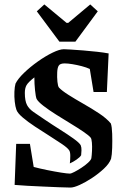

<svg xmlns="http://www.w3.org/2000/svg" viewBox="-20 -836 561 866"><path d="M46 -2 53 -187H115L132 -83Q158 -76 192.5 -69Q227 -62 255.5 -57.5Q284 -53 295 -53Q301 -53 315.5 -60.5Q330 -68 347 -79Q364 -90 377 -102Q390 -114 392 -122Q394 -135 395 -155.5Q396 -176 394.5 -193Q393 -210 389 -215Q381 -225 356 -242Q331 -259 298 -279Q265 -299 232.5 -319.5Q200 -340 176 -358.5Q152 -377 145 -390Q141 -400 138 -429Q135 -458 135 -487Q107 -465 99.5 -451.5Q92 -438 92 -417Q92 -381 102 -362Q111 -345 131 -331Q151 -317 184 -295Q215 -274 250 -252Q285 -230 311.5 -211Q338 -192 344 -181Q348 -171 347.5 -158Q347 -145 346 -136Q341 -127 325 -116Q309 -105 295 -99Q297 -115 297 -133Q297 -151 292 -158Q285 -169 260 -186Q235 -203 202.5 -223.5Q170 -244 138 -265Q106 -286 82.5 -306Q59 -326 54 -341Q49 -355 46.5 -377.5Q44 -400 45 -422.5Q46 -445 50 -459Q61 -481 88.5 -507.5Q116 -534 150.5 -558.5Q185 -583 217 -598.5Q249 -614 268 -614Q275 -614 299.5 -612.5Q324 -611 355.5 -608.5Q387 -606 418 -602.5Q449 -599 470 -595L462 -421H402L385 -525Q370 -532 349 -537.5Q328 -543 307 -546.5Q286 -550 272 -550Q251 -550 245 -540Q239 -531 238 -509.5Q237 -488 239 -467.5Q241 -447 246 -441Q259 -427 289 -408Q319 -389 356 -368Q393 -347 427 -324.5Q461 -302 480 -279Q485 -264 486 -232.5Q487 -201 486 -169Q485 -137 481 -120Q473 -98 449 -75.5Q425 -53 395.5 -33.5Q366 -14 339.5 -2Q313 10 298 10Q278 10 245.5 8.5Q213 7 175.5 5.5Q138 4 103.5 2Q69 0 46 -2ZM248 -648 146 -785 180 -816 280 -733H288L387 -816L421 -785L320 -648Z"/></svg>

Font: Grenze Gotisch Medium
Style: Regular
Weight: 500
Designer: Renata Polastri
Foundry: Omnibus-Type
Version: Version 1.001